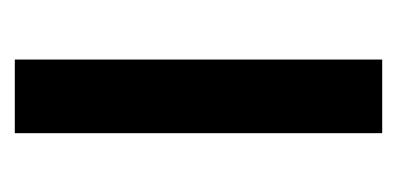

<svg xmlns="http://www.w3.org/2000/svg" viewBox="-162 -388 549 266"><g transform="rotate(-90 113.0 -254.5)"><path d="M62 0H164V-509H62Z"/></g></svg>

Font: Vanilla Cream DemiBold
Style: Regular
Weight: 600
Designer: Jeremy Tribby, Jinavaṁso
Foundry: Tribby Type
Version: Version 1.422;Glyphs 3.1.2 (3151)